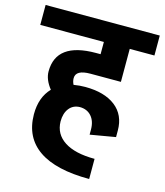

<svg xmlns="http://www.w3.org/2000/svg" viewBox="-149 -739 806 939"><g transform="rotate(15 254.0 -269.5)"><path d="M264 -385Q190 -385 190 -343Q190 -327 198 -311Q228 -316 256 -316Q354 -316 409.5 -273Q465 -230 465 -151V-118L337 -96V-121Q337 -164 315 -189Q293 -214 256 -214Q222 -213 202.5 -188Q183 -163 183 -122Q184 -58 238 -23Q292 12 391 12V114Q222 114 135.5 54.5Q49 -5 48 -121V-122V-123Q48 -208 97 -259Q63 -302 63 -343Q63 -490 264 -490H287V-552H-35V-653H543V-552H418V-385Z"/></g></svg>

Font: Akshar SemiBold
Style: Regular
Weight: 600
Designer: Tall Chai
Foundry: Tall Chai
Version: Version 1.000